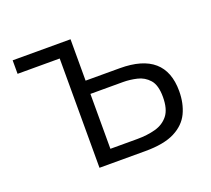

<svg xmlns="http://www.w3.org/2000/svg" viewBox="-92 -612 800 728"><g transform="rotate(-20 308.0 -248.0)"><path d="M193.5 0V-441H23.5V-495.5H257V-328.5H395Q577 -328.5 577 -170.5Q577 -121 558.8 -82.5Q540.5 -44 497.2 -22Q454 0 379 0ZM257 -53.5H365Q406 -53.5 439 -62.5Q472 -71.5 491.8 -96.5Q511.5 -121.5 511.5 -170.5Q511.5 -218 492 -240Q472.5 -262 444 -268.5Q415.5 -275 388.5 -275H257Z"/></g></svg>

Font: Heraclito Light
Style: Regular
Weight: 300
Designer: Kostas Bartsokas (font) & Cristiano Sobral (main changes)
Foundry: Kostas Bartsokas (font) & Cristiano Sobral (main changes)
Version: Version 1.00;July 8, 2020;FontCreator 13.0.0.2655 64-bit